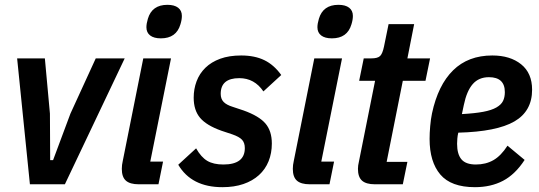

<svg xmlns="http://www.w3.org/2000/svg" viewBox="-20 -764 2235 796"><path d="M104 0 51 -522H166L187 -293L188 -100H200L272 -293L377 -522H497L249 0Z M647 -605Q618 -605 602.5 -617Q587 -629 587 -651Q587 -666 593 -686Q610 -744 674 -744Q703 -744 718.5 -732Q734 -720 734 -698Q734 -682 728 -663Q711 -605 647 -605ZM555 0Q519 0 502 -15Q485 -30 485 -64Q485 -80 489 -97L574 -522H689L603 -94H656L637 0Z M902 12Q774 12 719 -81L793 -149Q814 -112 839.5 -97Q865 -82 906 -82Q995 -82 995 -150Q995 -172 983.5 -184.5Q972 -197 943 -207L898 -222Q836 -244 809.5 -275.5Q783 -307 783 -359Q783 -395 795 -427Q807 -459 831.5 -483Q856 -507 893 -520.5Q930 -534 980 -534Q1036 -534 1076 -514.5Q1116 -495 1146 -453L1072 -385Q1035 -440 972 -440Q895 -440 895 -375Q895 -354 907 -341.5Q919 -329 945 -321L990 -306Q1054 -283 1080.5 -252Q1107 -221 1107 -169Q1107 -129 1093.5 -95.5Q1080 -62 1053.5 -38Q1027 -14 989 -1Q951 12 902 12Z M1356 -605Q1327 -605 1311.5 -617Q1296 -629 1296 -651Q1296 -666 1302 -686Q1319 -744 1383 -744Q1412 -744 1427.5 -732Q1443 -720 1443 -698Q1443 -682 1437 -663Q1420 -605 1356 -605ZM1264 0Q1228 0 1211 -15Q1194 -30 1194 -64Q1194 -80 1198 -97L1283 -522H1398L1312 -94H1365L1346 0Z M1534 0Q1498 0 1481 -15Q1464 -30 1464 -64Q1464 -71 1465 -78.5Q1466 -86 1468 -94L1535 -429H1469L1488 -522H1520Q1546 -522 1556 -532Q1566 -542 1572 -571L1591 -664H1697L1669 -522H1763L1744 -429H1650L1583 -93H1669L1650 0Z M1949 12Q1850 12 1805.5 -40.5Q1761 -93 1761 -188Q1761 -212 1763.5 -241Q1766 -270 1771 -294Q1796 -411 1858.5 -472.5Q1921 -534 2021 -534Q2095 -534 2140.5 -497.5Q2186 -461 2186 -392Q2186 -303 2112.5 -260.5Q2039 -218 1880 -214Q1877 -202 1876 -189.5Q1875 -177 1875 -168Q1875 -125 1893 -103.5Q1911 -82 1953 -82Q1994 -82 2025.5 -100Q2057 -118 2084 -160L2155 -101Q2116 -41 2065.5 -14.5Q2015 12 1949 12ZM2007 -444Q1965 -444 1940 -415.5Q1915 -387 1903 -329L1895 -291Q1949 -294 1983.5 -300.5Q2018 -307 2038 -318.5Q2058 -330 2065.5 -345.5Q2073 -361 2073 -382Q2073 -444 2007 -444Z"/></svg>

Font: IBM Plex Sans Condensed SemiBold
Style: Italic
Weight: 600
Width: 3
Italic angle: -11°
Designer: Mike Abbink, Paul van der Laan, Pieter van Rosmalen
Foundry: Bold Monday
Version: Version 1.3